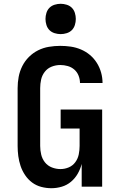

<svg xmlns="http://www.w3.org/2000/svg" viewBox="-20 -985 640 1013"><path d="M251 8Q224 8 197.5 1Q171 -6 149.5 -22Q128 -38 112.5 -61Q97 -84 88.5 -109.5Q80 -135 76.5 -161.5Q73 -188 73 -215V-520Q73 -550 78.5 -579.5Q84 -609 97.5 -636Q111 -663 132.5 -684.5Q154 -706 181 -719.5Q208 -733 238 -738Q268 -743 298 -743Q326 -743 353.5 -739Q381 -735 407 -724Q433 -713 454.5 -695Q476 -677 491 -653Q506 -629 513.5 -602Q521 -575 521 -547H402Q402 -567 394.5 -586Q387 -605 372 -618Q357 -631 337.5 -636.5Q318 -642 298 -642Q275 -642 253 -633.5Q231 -625 216.5 -606.5Q202 -588 197 -565.5Q192 -543 192 -520V-215Q192 -192 197.5 -169Q203 -146 217.5 -128Q232 -110 254 -101.5Q276 -93 299 -93Q322 -93 343 -102Q364 -111 377.5 -129.5Q391 -148 395.5 -170.5Q400 -193 400 -215V-307H300V-407H519V0H411V-120Q404 -93 390 -68.5Q376 -44 354.5 -26Q333 -8 306 0Q279 8 251 8ZM300 -805Q284 -805 268 -810Q252 -815 241 -826Q230 -837 225 -853Q220 -869 220 -885Q220 -901 225 -917Q230 -933 241 -944Q252 -955 268 -960Q284 -965 300 -965Q316 -965 332 -960Q348 -955 359 -944Q370 -933 375 -917Q380 -901 380 -885Q380 -869 375 -853Q370 -837 359 -826Q348 -815 332 -810Q316 -805 300 -805Z"/></svg>

Font: Iosevka Fixed Extended
Style: Bold
Weight: 700
Width: 7
Monospace: yes
Designer: Belleve Invis
Foundry: Belleve Invis
Version: Version 24.1.1; ttfautohint (v1.8.4)